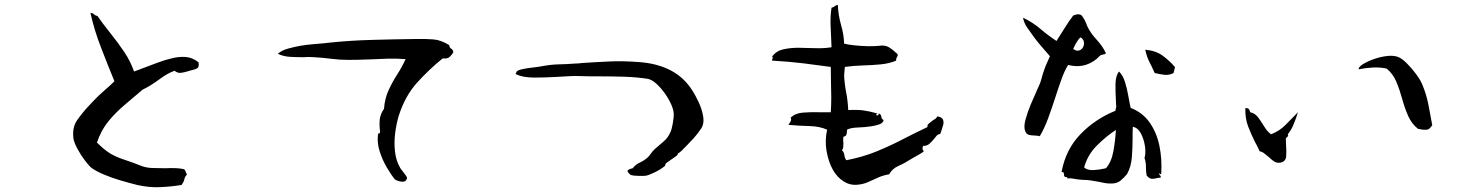

<svg xmlns="http://www.w3.org/2000/svg" viewBox="-20 -770 6040 792"><path d="M799 -513Q802 -494 794.5 -489Q787 -484 773 -481Q770 -480 767 -479.5Q764 -479 761 -478Q758 -477 752 -475Q738 -471 725.5 -469.5Q713 -468 700 -478Q671 -468 637 -442.5Q603 -417 568 -400Q532 -369 495 -338Q458 -307 427.5 -270Q397 -233 380 -182Q392 -170 406.5 -157.5Q421 -145 436 -136Q460 -122 495 -110.5Q530 -99 557 -88Q580 -78 607 -77Q634 -76 662 -76Q683 -77 702.5 -76.5Q722 -76 740 -72Q743 -68 746 -61.5Q749 -55 751 -50Q742 -40 740.5 -30.5Q739 -21 729 -7Q686 0 640 2Q594 4 546 -7Q514 -15 476.5 -26Q439 -37 407.5 -50.5Q376 -64 358 -77Q346 -87 329.5 -109Q313 -131 299.5 -156Q286 -181 283 -198Q277 -244 298 -274Q319 -304 344 -331Q349 -336 353 -340.5Q357 -345 361 -349Q384 -374 412 -398Q440 -422 452 -435Q426 -498 397 -573Q368 -648 353 -717Q363 -716 367.5 -711Q372 -706 382 -704Q408 -667 437 -631Q466 -595 492 -556.5Q518 -518 533 -475Q549 -481 575.5 -491Q602 -501 631.5 -512Q661 -523 687 -529Q717 -537 745.5 -535Q774 -533 799 -513Z M1850 -554Q1849 -553 1847 -550Q1843 -543 1834.5 -535Q1826 -527 1806 -529Q1749 -483 1700 -428.5Q1651 -374 1625 -293Q1615 -260 1610 -220.5Q1605 -181 1609.5 -143.5Q1614 -106 1631 -77Q1632 -75 1634.5 -72Q1637 -69 1640 -65Q1647 -56 1653.5 -47Q1660 -38 1659 -35Q1655 -19 1638 -20.5Q1621 -22 1609 -30Q1594 -48 1576 -78.5Q1558 -109 1546.5 -144.5Q1535 -180 1539 -213Q1541 -223 1544 -220.5Q1547 -218 1548 -226Q1544 -255 1546.5 -277.5Q1549 -300 1564 -321Q1567 -363 1582.5 -397Q1598 -431 1618 -462Q1638 -493 1653 -526Q1618 -529 1580 -528Q1542 -527 1506 -525Q1482 -524 1459 -523.5Q1436 -523 1415 -523Q1381 -523 1346.5 -527.5Q1312 -532 1276 -534Q1265 -535 1253.5 -535Q1242 -535 1230 -534Q1203 -534 1176.5 -535.5Q1150 -537 1126 -548Q1141 -562 1168 -569.5Q1195 -577 1218 -581Q1247 -586 1280.5 -588.5Q1314 -591 1348 -595Q1426 -603 1516.5 -605.5Q1607 -608 1686 -609Q1690 -609 1693.5 -609Q1697 -609 1700 -609Q1736 -610 1767.5 -607.5Q1799 -605 1833 -584Q1834 -573 1841.5 -569Q1849 -565 1850 -554Z M2879 -298Q2887 -262 2872.5 -240Q2858 -218 2839 -197Q2834 -192 2832 -190Q2827 -185 2815.5 -172.5Q2804 -160 2792.5 -149Q2781 -138 2776 -137Q2778 -133 2769 -126Q2760 -119 2749 -112Q2742 -107 2736 -103Q2730 -99 2726 -95Q2725 -94 2724.5 -90Q2724 -86 2721 -84Q2705 -71 2680.5 -59Q2656 -47 2643 -45Q2633 -44 2613 -44.5Q2593 -45 2582 -48Q2580 -49 2574.5 -55Q2569 -61 2568 -65Q2571 -72 2590 -76Q2601 -91 2618.5 -99Q2636 -107 2651 -120Q2657 -125 2664.5 -136Q2672 -147 2682 -156Q2700 -172 2717.5 -186.5Q2735 -201 2746 -226Q2751 -237 2755.5 -262.5Q2760 -288 2759 -303Q2758 -319 2747.5 -342Q2737 -365 2720.5 -387.5Q2704 -410 2686 -426Q2668 -442 2651 -445Q2604 -452 2555 -453.5Q2506 -455 2460 -455Q2439 -455 2419 -455Q2399 -455 2380 -456Q2357 -457 2332 -456Q2307 -455 2281 -453Q2231 -450 2184 -450Q2137 -450 2108 -464Q2106 -466 2109 -470Q2112 -473 2111 -475Q2117 -481 2136 -485Q2155 -489 2178 -491.5Q2201 -494 2216 -497Q2254 -504 2284 -504.5Q2314 -505 2355 -508Q2361 -508 2367.5 -508.5Q2374 -509 2380 -510Q2438 -514 2494.5 -516.5Q2551 -519 2615 -514Q2690 -509 2746 -480Q2802 -451 2837 -395Q2848 -378 2861 -350.5Q2874 -323 2879 -298Z M3858 -217Q3850 -217 3844 -210.5Q3838 -204 3832 -196Q3824 -186 3814 -177Q3804 -168 3788 -168Q3787 -167 3785.5 -159.5Q3784 -152 3791 -147Q3789 -143 3776 -135.5Q3763 -128 3749.5 -120.5Q3736 -113 3730 -109Q3712 -97 3686 -85.5Q3660 -74 3648 -51Q3623 -47 3602 -37.5Q3581 -28 3561 -19Q3541 -10 3517 -8Q3486 -5 3459.5 -22Q3433 -39 3416 -69Q3397 -103 3389.5 -147.5Q3382 -192 3392 -235Q3361 -249 3318.5 -250Q3276 -251 3232 -255Q3236 -260 3241 -269Q3246 -278 3241 -284Q3260 -303 3292 -305.5Q3324 -308 3364 -307Q3375 -307 3385.5 -307Q3396 -307 3407 -307Q3409 -340 3409 -366Q3409 -392 3408 -420Q3408 -436 3407.5 -454Q3407 -472 3407 -494Q3350 -502 3292 -509Q3234 -516 3165 -520Q3163 -522 3166 -526Q3167 -528 3167.5 -531Q3168 -534 3165 -537Q3182 -560 3211 -566.5Q3240 -573 3274 -573Q3283 -573 3293 -572.5Q3303 -572 3312 -572Q3336 -571 3361 -571Q3386 -571 3410 -575Q3410 -581 3409.5 -587Q3409 -593 3409 -600Q3407 -636 3406 -670.5Q3405 -705 3410 -738Q3418 -740 3423.5 -744.5Q3429 -749 3436 -750Q3438 -706 3449.5 -666.5Q3461 -627 3462 -590Q3477 -586 3504.5 -583Q3532 -580 3560.5 -579.5Q3589 -579 3605 -581Q3630 -585 3646 -575.5Q3662 -566 3680 -549Q3684 -546 3683 -541.5Q3682 -537 3679 -533Q3675 -524 3677 -520Q3649 -508 3613 -504.5Q3577 -501 3539 -500Q3501 -499 3465 -494L3462 -459Q3464 -421 3470.5 -388.5Q3477 -356 3479 -316Q3517 -318 3542 -314.5Q3567 -311 3599 -302L3593 -296Q3597 -294 3600.5 -294Q3604 -294 3605 -302Q3615 -298 3615.5 -288.5Q3616 -279 3625 -275Q3623 -263 3608.5 -257.5Q3594 -252 3574 -249Q3547 -245 3517.5 -244Q3488 -243 3474 -235Q3474 -224 3472 -216Q3470 -208 3459 -206Q3458 -199 3458 -192.5Q3458 -186 3459 -181Q3459 -172 3458.5 -164Q3458 -156 3453 -150Q3461 -144 3463 -130.5Q3465 -117 3471 -109Q3538 -122 3593.5 -144.5Q3649 -167 3701 -194Q3753 -221 3806 -246Q3804 -254 3811 -260Q3818 -266 3826 -272Q3833 -276 3839 -280.5Q3845 -285 3846 -290Q3865 -287 3869.5 -277Q3874 -267 3870.5 -254Q3867 -241 3862 -227Q3859 -220 3858 -217Z M4770 -52Q4767 -51 4765 -53Q4763 -55 4761 -55Q4761 -51 4764 -48Q4766 -46 4767.5 -44Q4769 -42 4767 -37Q4763 -37 4759 -36.5Q4755 -36 4751 -35Q4741 -32 4731 -32.5Q4721 -33 4710 -46Q4707 -60 4707 -81.5Q4707 -103 4701 -118Q4707 -138 4703 -166.5Q4699 -195 4686.5 -219Q4674 -243 4653 -247Q4652 -236 4652 -225Q4652 -214 4652 -202Q4652 -163 4649 -122.5Q4646 -82 4629 -52Q4616 -36 4601 -24Q4586 -12 4560 -13Q4549 -13 4537 -15Q4525 -17 4513 -20Q4497 -23 4480.5 -25.5Q4464 -28 4449 -28Q4442 -28 4434.5 -29Q4427 -30 4419 -31Q4410 -33 4401 -34Q4392 -35 4383 -34Q4384 -40 4374 -40Q4370 -42 4369.5 -45Q4369 -48 4369 -51Q4369 -54 4368 -57Q4367 -60 4359 -61Q4376 -153 4436.5 -216Q4497 -279 4581 -313Q4581 -316 4583 -323Q4586 -332 4584 -334Q4584 -340 4583.5 -346Q4583 -352 4583 -359Q4581 -390 4581.5 -424Q4582 -458 4596 -475Q4612 -459 4620.5 -432Q4629 -405 4634 -376Q4639 -347 4644 -325Q4693 -306 4722 -265Q4751 -224 4762.5 -169Q4774 -114 4770 -52ZM4542 -550Q4538 -546 4530.5 -545Q4523 -544 4518 -541Q4494 -514 4460.5 -503Q4427 -492 4386 -502Q4371 -478 4358 -441.5Q4345 -405 4331.5 -363Q4318 -321 4303 -280.5Q4288 -240 4269 -208Q4264 -210 4259 -210Q4254 -210 4248 -211Q4236 -211 4225 -213.5Q4214 -216 4209 -229Q4202 -246 4210 -276Q4218 -306 4232 -339.5Q4246 -373 4258 -399Q4261 -406 4264 -412.5Q4267 -419 4269 -424Q4272 -430 4277 -448.5Q4282 -467 4287 -481Q4292 -496 4298.5 -510Q4305 -524 4311 -538Q4296 -556 4279.5 -574.5Q4263 -593 4248 -613Q4234 -633 4219 -653.5Q4204 -674 4200 -697Q4240 -678 4271.5 -651Q4303 -624 4338 -601Q4355 -627 4371.5 -654Q4388 -681 4407 -706Q4434 -717 4444 -703.5Q4454 -690 4461 -673Q4463 -667 4464 -664Q4477 -635 4503 -607Q4529 -579 4542 -550ZM4583 -234Q4543 -208 4504.5 -169.5Q4466 -131 4452 -79Q4466 -67 4492 -68.5Q4518 -70 4542 -76Q4565 -102 4573 -147.5Q4581 -193 4583 -234ZM4827 -493 4821 -469Q4804 -459 4783 -461.5Q4762 -464 4747 -468Q4744 -469 4743 -469Q4732 -494 4721.5 -514Q4711 -534 4704 -565Q4748 -561 4776.5 -540Q4805 -519 4827 -493ZM4448 -576Q4453 -586 4451 -597.5Q4449 -609 4437 -616Q4427 -607 4418.5 -591.5Q4410 -576 4407 -568Q4421 -558 4432 -562Q4443 -566 4448 -576Z M5888 -254Q5877 -236 5866 -235Q5855 -234 5843 -236Q5840 -237 5836.5 -237.5Q5833 -238 5830 -238Q5803 -259 5788.5 -292Q5774 -325 5764 -362Q5754 -399 5740 -432.5Q5726 -466 5700 -487Q5674 -493 5643.5 -491.5Q5613 -490 5584 -484Q5584 -494 5602.5 -505.5Q5621 -517 5648 -526.5Q5675 -536 5702 -539Q5729 -542 5747 -535Q5763 -529 5783.5 -508.5Q5804 -488 5822 -463.5Q5840 -439 5847 -421Q5864 -381 5872.5 -336.5Q5881 -292 5888 -254ZM5334 -307Q5334 -307 5329 -291.5Q5324 -276 5315 -254.5Q5306 -233 5292 -216Q5295 -211 5293 -208.5Q5291 -206 5289 -204Q5285 -201 5284 -199Q5284 -194 5284.5 -187Q5285 -180 5285 -172Q5287 -149 5285.5 -126Q5284 -103 5261 -99Q5246 -97 5235 -104.5Q5224 -112 5214 -122Q5205 -129 5196 -136.5Q5187 -144 5176 -146Q5172 -156 5167 -165.5Q5162 -175 5157 -184Q5141 -216 5128.5 -248.5Q5116 -281 5117 -324Q5122 -325 5128 -322.5Q5134 -320 5137 -307Q5157 -303 5170 -285.5Q5183 -268 5195 -248Q5207 -228 5223 -216Q5259 -230 5284 -256Q5309 -282 5334 -307Z"/></svg>

Font: Yuji Boku
Style: Regular
Weight: 400
Designer: Kataoka Yuji
Foundry: Kinuta Font Factory
Version: Version 3.002